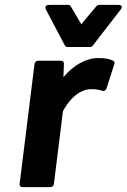

<svg xmlns="http://www.w3.org/2000/svg" viewBox="-20 -752 518 784"><path d="M60 0C59 5 63 12 71 12H186C191 12 199 8 200 0L237 -298C274 -366 319 -388 352 -388C372 -388 382 -386 398 -381C407 -378 413 -386 415 -391L447 -491C449 -496 447 -501 442 -504C426 -512 408 -515 382 -515C332 -515 281 -487 239 -437L241 -492C241 -498 237 -504 230 -504H135C130 -504 122 -499 121 -491ZM245 -566C247 -563 251 -560 255 -560H348C352 -560 356 -562 359 -566L472 -712C488 -732 464 -732 464 -732H384C380 -732 376 -729 373 -726L312 -653L269 -726C267 -729 264 -732 260 -732H181C157 -732 168 -712 168 -712Z"/></svg>

Font: Falling Sky
Style: BdObl
Weight: 700
Designer: Paul D. Hunt
Foundry: Adobe Systems Incorporated
Version: Version 1.02